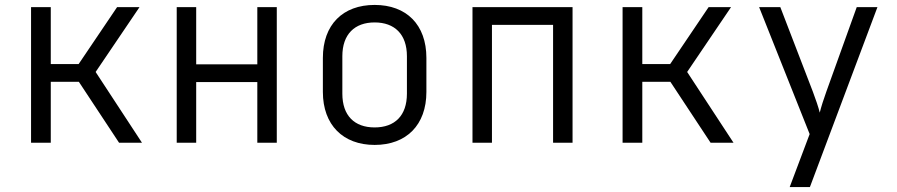

<svg xmlns="http://www.w3.org/2000/svg" viewBox="-20 -579 3640 779"><path d="M106 0H186V-247H300L463 0H556L368 -287L546 -550H455L299 -319H186V-550H106Z M697 0H776V-246H1024V0H1103V-550H1024V-318H776V-550H697Z M1500 9C1629 9 1710 -72 1710 -206V-344C1710 -479 1629 -559 1500 -559C1371 -559 1290 -479 1290 -344V-206C1290 -72 1372 9 1500 9ZM1500 -62C1418 -62 1369 -110 1369 -199V-351C1369 -440 1419 -488 1500 -488C1581 -488 1631 -440 1631 -351V-199C1631 -110 1582 -62 1500 -62Z M1897 0H1976V-478H2224V0H2303V-550H1897Z M2506 0H2586V-247H2700L2863 0H2956L2768 -287L2946 -550H2855L2699 -319H2586V-550H2506Z M3184 180H3266L3540 -550H3456L3333 -208C3322 -178 3311 -143 3306 -122C3301 -143 3289 -178 3278 -207L3146 -550H3060L3265 -35Z"/></svg>

Font: JetBrains Mono Light
Style: Regular
Weight: 336
Monospace: yes
Designer: Philipp Nurullin, Konstantin Bulenkov
Foundry: JetBrains
Version: Version 2.305